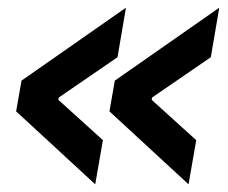

<svg xmlns="http://www.w3.org/2000/svg" viewBox="-20 -519 593 500"><path d="M22 -229 36 -309 308 -499 286 -370 133 -265 132 -259 248 -154 228 -39ZM265 -229 279 -309 551 -499 529 -370 376 -265 375 -259 491 -154 471 -39Z"/></svg>

Font: Chakra Petch SemiBold
Style: Italic
Weight: 600
Italic angle: -10°
Designer: Katatrad Aksorn Co.,Ltd.
Foundry: Cadson Demak Co.,Ltd.
Version: Version 1.000; ttfautohint (v1.6)